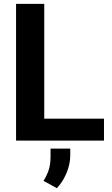

<svg xmlns="http://www.w3.org/2000/svg" viewBox="-20 -731 581 998"><path d="M520.5 -114.3V0H63.5V-710.9H210V-114.3ZM345.2 41.5V76.7Q345.2 122.6 325.2 169.7Q305.2 216.8 275.4 247.1L206.1 209Q223.1 182.6 232.9 153.6Q242.7 124.5 242.7 83.5V41.5Z"/></svg>

Font: Vazirmatn RD
Style: Bold
Weight: 700
Designer: Saber Rastikerdar
Foundry: Saber Rastikerdar
Version: Version 32.102